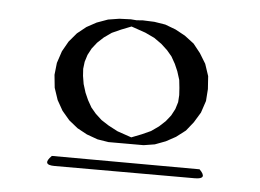

<svg xmlns="http://www.w3.org/2000/svg" viewBox="-35 -785 571 421"><g transform="rotate(5 250.0 -574.5)"><path d="M416 -427.7Q436.5 -407.2 407.2 -407.2H98.6Q69.3 -407.2 90.8 -428.7ZM289.1 -741.2 313.5 -737.3 336.9 -728.5 358.4 -716.8 378.9 -701.2 394.5 -681.6 408.2 -659.2 417 -632.8 418.9 -604.5 417 -578.1 408.2 -551.8 394.5 -529.3 378.9 -509.8 358.4 -494.1 336.9 -482.4 313.5 -473.6 289.1 -469.7H263.7H250H237.3H211.9L187.5 -473.6L163.1 -482.4L141.6 -494.1L122.1 -509.8L105.5 -529.3L92.8 -551.8L84 -578.1L81.1 -606.4L84 -632.8L92.8 -659.2L105.5 -681.6L122.1 -701.2L141.6 -716.8L163.1 -728.5L187.5 -737.3L211.9 -741.2L237.3 -742.2L250 -741.2L263.7 -742.2ZM240.2 -726.6 217.8 -717.8 198.2 -709 181.6 -697.3 168 -684.6 157.2 -670.9 149.4 -656.2 144.5 -640.6 142.6 -625 143.6 -609.4 146.5 -591.8 152.3 -573.2 159.2 -557.6 168 -542 178.7 -529.3 192.4 -516.6 209 -505.9 229.5 -495.1 260.7 -484.4 283.2 -493.2 302.7 -502 319.3 -513.7 333 -526.4 343.8 -540 351.6 -554.7 356.4 -570.3 357.4 -585.9 356.4 -601.6 354.5 -619.1 348.6 -637.7 341.8 -653.3 333 -668.9 322.3 -681.6 308.6 -694.3 292 -706.1 271.5 -715.8Z"/></g></svg>

Font: B2 Hana
Style: Regular
Weight: 500
Version: 2020-08-05; (max)